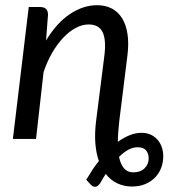

<svg xmlns="http://www.w3.org/2000/svg" viewBox="-20 -534 648 738"><path d="M29.5 0 90.5 -507H134.5Q164.5 -507 164.5 -477L157 -378.5Q197.5 -445.5 248.5 -479.8Q299.5 -514 353.5 -514Q385.5 -514 409.8 -501.2Q434 -488.5 449.2 -464Q464.5 -439.5 470 -403.8Q475.5 -368 470 -322.5L438.5 -69Q436 -46.5 434.5 -26.5Q433 -6.5 433 11Q455.5 -5 478.2 -14.2Q501 -23.5 524 -23.5Q543.5 -23.5 559 -16.5Q574.5 -9.5 585.2 2.8Q596 15 601.8 31.5Q607.5 48 607.5 67Q607.5 89.5 599.8 110.5Q592 131.5 576.5 147.8Q561 164 538.5 173.5Q516 183 487 183Q457.5 183 431.5 171Q405.5 159 386.5 134.5Q375.5 151.5 364.5 171Q356 182.5 347.5 183.8Q339 185 331 178L311.5 157Q323 137.5 335 119.2Q347 101 360 85Q349.5 55 346.5 16.8Q343.5 -21.5 349.5 -70L381.5 -322.5Q388.5 -382.5 374 -411.2Q359.5 -440 320.5 -440Q296.5 -440 271.8 -427Q247 -414 224 -390Q201 -366 181.2 -332.2Q161.5 -298.5 147.5 -257L118.5 0ZM508.5 32Q490.5 32 472.8 41.8Q455 51.5 437.5 69Q443.5 98 456.8 113.2Q470 128.5 492.5 128.5Q520 128.5 535.8 112.8Q551.5 97 551.5 74Q551.5 57 541.8 44.5Q532 32 508.5 32Z"/></svg>

Font: Lato
Style: Italic
Weight: 400
Italic angle: -7°
Designer: Lukasz Dziedzic
Foundry: tyPoland Lukasz Dziedzic
Version: Version 2.007; 2014-02-27